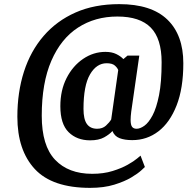

<svg xmlns="http://www.w3.org/2000/svg" viewBox="-20 -660 907 929"><path d="M620 18Q583 18 558.5 8.5Q534 -1 524 -26Q510 -10 484 4.5Q458 19 416 19Q352 19 312 -20.5Q272 -60 272 -146Q272 -223 302 -282Q332 -341 382 -375Q432 -409 490 -409Q521 -409 542.5 -398.5Q564 -388 577 -374L597 -391H654L615 -120Q612 -96 612 -80Q612 -56 619 -46.5Q626 -37 641 -37Q658 -37 678.5 -51.5Q699 -66 718 -101.5Q737 -137 749.5 -199.5Q762 -262 762 -359Q762 -473 709.5 -526.5Q657 -580 548 -580Q440 -580 357.5 -526.5Q275 -473 228.5 -366Q182 -259 182 -100Q182 45 246.5 113Q311 181 426 181Q481 181 524.5 167.5Q568 154 598 137Q628 120 644 106.5Q660 93 660 93L681 148Q681 148 664.5 163.5Q648 179 615.5 198.5Q583 218 533 233.5Q483 249 416 249Q233 249 148.5 158Q64 67 64 -95Q64 -214 96 -313.5Q128 -413 191 -486Q254 -559 345.5 -599.5Q437 -640 557 -640Q712 -640 789.5 -565.5Q867 -491 867 -354Q867 -233 834.5 -150Q802 -67 746.5 -24.5Q691 18 620 18ZM520 -96 552 -321Q548 -332 535.5 -343Q523 -354 496 -354Q447 -354 415.5 -300Q384 -246 384 -133Q384 -83 400.5 -60Q417 -37 450 -37Q476 -37 492.5 -52Q509 -67 518 -82Z"/></svg>

Font: Arsenal SC
Style: Bold Italic
Weight: 700
Italic angle: -9.10001°
Designer: Andrij Shevchenko
Foundry: Stairsfor
Version: Version 2.001; ttfautohint (v1.8.4.7-5d5b)